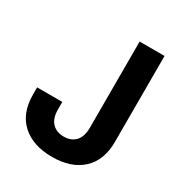

<svg xmlns="http://www.w3.org/2000/svg" viewBox="-172 -852 929 985"><g transform="rotate(30 292.0 -359.5)"><path d="M276.9 9.8Q163.6 9.8 98.3 -49.5Q33 -108.8 33 -218.6V-261H182.2V-216.4Q182.2 -164.3 207.7 -137.4Q233.2 -110.5 276.9 -110.5Q320.5 -110.5 345.7 -137.4Q370.9 -164.3 370.9 -217V-727.5H518.5V-219.1Q518.5 -109.1 454 -49.6Q389.5 9.8 276.9 9.8Z"/></g></svg>

Font: Adwaita Sans
Style: Regular
Weight: 400
Designer: Rasmus Andersson
Foundry: rsms
Version: Version 4.001;git-9221beed3